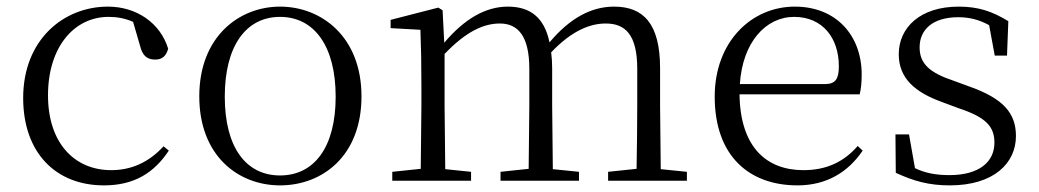

<svg xmlns="http://www.w3.org/2000/svg" viewBox="-20 -546 3138 580"><path d="M294 14C387 14 446 -25 490 -91L474 -104C429 -55 376 -32 316 -32C204 -32 125 -115 125 -258C125 -404 204 -495 308 -495C333 -495 357 -491 382 -480L403 -408C410 -379 423 -366 449 -366C469 -366 482 -376 488 -399C464 -477 392 -526 306 -526C172 -526 50 -426 50 -250C50 -85 148 14 294 14Z M826 14C953 14 1072 -74 1072 -255C1072 -435 951 -526 826 -526C702 -526 582 -435 582 -255C582 -75 700 14 826 14ZM826 -16C723 -16 659 -101 659 -254C659 -407 723 -495 826 -495C929 -495 994 -407 994 -254C994 -101 929 -16 826 -16Z M1901 0H2055V-27L1976 -35L1974 -227V-340C1974 -474 1924 -526 1835 -526C1767 -526 1702 -492 1640 -418C1624 -495 1580 -526 1514 -526C1447 -526 1383 -489 1322 -417L1317 -515L1304 -523L1160 -486V-461L1250 -456C1252 -406 1253 -354 1253 -286V-227L1251 -36L1165 -27V0H1403V-27L1325 -35L1323 -227V-383C1389 -452 1442 -475 1490 -475C1544 -475 1579 -438 1579 -338V-227L1577 -36L1492 -27V0H1729V-27L1650 -35L1648 -227V-338C1648 -356 1647 -373 1645 -388C1709 -455 1764 -475 1810 -475C1869 -475 1905 -441 1905 -338V-227C1905 -172 1904 -91 1903 -36L1817 -27V0Z M2389 14C2477 14 2542 -26 2586 -91L2571 -105C2529 -57 2477 -32 2407 -32C2295 -32 2216 -102 2214 -261H2577C2581 -277 2583 -297 2583 -321C2583 -438 2507 -526 2381 -526C2250 -526 2139 -420 2139 -254C2139 -74 2244 14 2389 14ZM2215 -292C2223 -418 2293 -495 2379 -495C2465 -495 2514 -431 2514 -346C2514 -309 2505 -292 2472 -292Z M2849 14C2982 14 3049 -53 3049 -135C3049 -204 3011 -248 2910 -284L2861 -302C2789 -326 2758 -353 2758 -403C2758 -456 2797 -494 2875 -494C2907 -494 2937 -487 2968 -470L2985 -378H3022L3026 -482C2977 -512 2935 -526 2876 -526C2760 -526 2695 -463 2695 -382C2695 -309 2745 -267 2825 -238L2876 -219C2958 -192 2984 -164 2984 -115C2984 -57 2938 -17 2848 -17C2805 -17 2773 -24 2744 -38L2726 -140H2685L2686 -24C2740 1 2786 14 2849 14Z"/></svg>

Font: Noto Serif KR Light
Style: Regular
Weight: 300
Designer: Ryoko NISHIZUKA 西塚涼子 (kana & ideographs); Frank Grießhammer (Latin, Greek & Cyrillic); Wenlong ZHANG 张文龙 (bopomofo); San
Foundry: Adobe
Version: Version 2.001;hotconv 1.1.0;makeotfexe 2.6.0